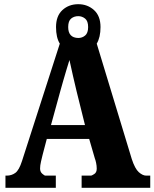

<svg xmlns="http://www.w3.org/2000/svg" viewBox="-20 -895 736 915"><path d="M6 0V-58H12Q35 -58 53 -71Q71 -84 85 -128L265 -687Q247 -716 247 -766Q247 -819 277.5 -847Q308 -875 353 -875Q397 -875 428 -847Q459 -819 459 -766Q459 -717 441 -687L608 -137Q623 -91 641.5 -74.5Q660 -58 677 -58H696V0H369V-58H414Q417 -58 429 -65.5Q441 -73 441 -91Q441 -105 438 -119Q435 -133 432 -140L405 -233H203L183 -157Q180 -145 175.5 -125.5Q171 -106 171 -92Q171 -76 181.5 -67Q192 -58 196 -58H246V0ZM353 -714Q372 -714 386 -726Q400 -738 400 -766Q400 -795 385.5 -806.5Q371 -818 353 -818Q333 -818 319 -806.5Q305 -795 305 -766Q305 -715 353 -714ZM223 -299H385L345 -460Q338 -489 328 -532.5Q318 -576 311 -609Q305 -591 297 -563.5Q289 -536 281 -509Q273 -482 268 -463Z"/></svg>

Font: Noto Serif Condensed Black
Style: Regular
Weight: 900
Width: 3
Designer: Monotype Design Team
Foundry: Monotype Imaging Inc.
Version: Version 2.015; ttfautohint (v1.8.4.7-5d5b)